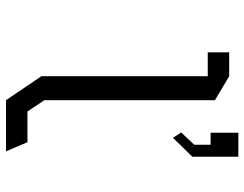

<svg xmlns="http://www.w3.org/2000/svg" viewBox="-107 -707 814 640"><g transform="rotate(90 300.0 -387.0)"><path d="M154.5 -744V-672.5H234V-118L314 0H484.5L454 -71.5H351.5L314 -128V-696.5L234 -744ZM422.5 -774.5V-682H462.5V-627.5L421.5 -584L439.5 -556.5L502.5 -621.5V-774.5Z"/></g></svg>

Font: Kode
Style: Regular
Weight: 400
Monospace: yes
Designer: Isa Ozler
Foundry: Kadena LLC
Version: Version 1.000;gftools[0.9.28]